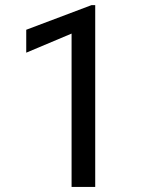

<svg xmlns="http://www.w3.org/2000/svg" viewBox="-20 -741 604 761"><path d="M263.7 0H357.4V-720.7H342.8L84 -623V-532.2L263.7 -607.9Z"/></svg>

Font: Roboto Flex
Style: wght 400 wdth 100 opsz 14.0 GRAD 0.00 slnt 0.00 XTRA 468 XOPQ 96 YOPQ 79 YTLC 514 YTUC 712 YTAS 750 YTDE -203.00 YTFI 738
Weight: 400
Designer: Berlow after Robertson
Foundry: Google
Version: Version 3.100